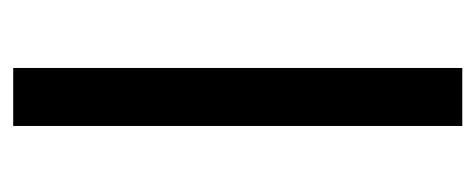

<svg xmlns="http://www.w3.org/2000/svg" viewBox="-240 -496 737 298"><g transform="rotate(90 129.0 -346.5)"><path d="M85 2H175V-695H85Z"/></g></svg>

Font: Repo
Style: Regular
Weight: 400
Designer: Stefan Peev
Foundry: Context Ltd
Version: Version 0.000